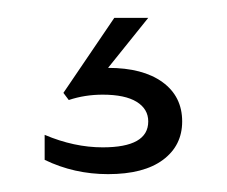

<svg xmlns="http://www.w3.org/2000/svg" viewBox="-20 -20 254 215"><path d="M30 159V131Q63 145 95 145Q146 145 146 116Q146 102 133 94Q120 86 95 86Q75 86 57 92L51 84L108 0H146L101 56Q140 56 162 72Q184 88 184 116Q184 143 162.5 159Q141 175 101 175Q63 175 30 159Z"/></svg>

Font: Thasadith
Style: Regular
Weight: 400
Designer: Cadson Demak Co.,Ltd.
Foundry: Cadson Demak Co.,Ltd.
Version: Version 1.000; ttfautohint (v1.6)